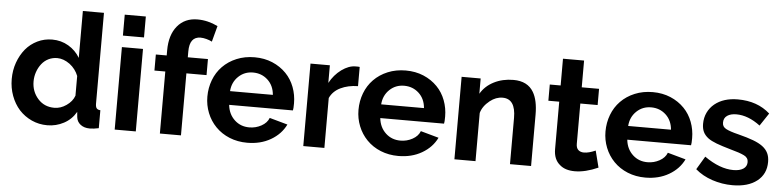

<svg xmlns="http://www.w3.org/2000/svg" viewBox="-45 -972 4959 1215"><g transform="rotate(5 2434.5 -365.0)"><path d="M460 -91 463 -58Q466 -29 489 -11Q512 7 548 7Q573 7 605 0V-114Q588 -115 581 -124Q574 -133 574 -154V-730H440V-432Q413 -478 366.5 -505.5Q320 -533 263 -533Q213 -533 169.5 -512Q126 -491 95 -454Q64 -416 46.5 -367Q29 -318 29 -262Q29 -206 47.5 -156Q66 -106 99 -69Q133 -32 179 -11Q225 10 278 10Q334 10 383 -16Q432 -42 460 -91ZM209 -149Q168 -195 168 -259Q168 -290 178 -319Q188 -348 206 -371Q224 -394 249.5 -406.5Q275 -419 305 -419Q345 -419 385 -390Q423 -361 440 -317V-192Q427 -155 389 -129Q353 -104 313 -104Q249 -104 209 -149Z M840 -730H706V-597H840ZM840 -524H706V0H840Z M1127 -394H1255V-496H1127V-533Q1127 -627 1197 -627Q1214 -627 1234.5 -621.5Q1255 -616 1270 -608L1297 -709Q1234 -740 1168 -740Q1087 -740 1040 -683Q993 -626 993 -528V-496H924V-394H993V0H1127Z M1792 -127 1677 -159Q1665 -127 1629.5 -107.5Q1594 -88 1553 -88Q1498 -88 1460 -123Q1420 -160 1414 -219H1819Q1822 -230 1822 -264Q1822 -318 1803.5 -367Q1785 -416 1750 -452Q1713 -490 1662 -511.5Q1611 -533 1549 -533Q1487 -533 1435 -511.5Q1383 -490 1346 -452Q1310 -415 1291 -365Q1272 -315 1272 -259Q1272 -205 1291.5 -156Q1311 -107 1347 -70Q1384 -32 1435.5 -11Q1487 10 1548 10Q1633 10 1697.5 -27.5Q1762 -65 1792 -127ZM1455 -400Q1493 -436 1547 -436Q1602 -436 1640.5 -400.5Q1679 -365 1684 -306H1412Q1416 -363 1455 -400Z M2206 -531H2189Q2147 -531 2101 -498Q2055 -464 2027 -412V-524H1904V0H2038V-317Q2058 -361 2105.5 -384Q2153 -407 2216 -408V-530Q2213 -531 2206 -531Z M2752 -127 2637 -159Q2625 -127 2589.5 -107.5Q2554 -88 2513 -88Q2458 -88 2420 -123Q2380 -160 2374 -219H2779Q2782 -230 2782 -264Q2782 -318 2763.5 -367Q2745 -416 2710 -452Q2673 -490 2622 -511.5Q2571 -533 2509 -533Q2447 -533 2395 -511.5Q2343 -490 2306 -452Q2270 -415 2251 -365Q2232 -315 2232 -259Q2232 -205 2251.5 -156Q2271 -107 2307 -70Q2344 -32 2395.5 -11Q2447 10 2508 10Q2593 10 2657.5 -27.5Q2722 -65 2752 -127ZM2415 -400Q2453 -436 2507 -436Q2562 -436 2600.5 -400.5Q2639 -365 2644 -306H2372Q2376 -363 2415 -400Z M3321 -468Q3283 -533 3193 -533Q3124 -533 3069 -505Q3014 -477 2985 -427V-524H2864V0H2998V-306Q3010 -350 3054 -385Q3092 -415 3134 -415Q3217 -415 3217 -294V0H3351V-327Q3351 -417 3321 -468Z M3677 -114Q3654 -114 3640.5 -126.5Q3627 -139 3627 -165V-421H3737V-524H3627V-694H3493V-524H3424V-421H3493V-120Q3493 -54 3534 -21Q3568 9 3629 9Q3696 9 3777 -27L3750 -133Q3707 -114 3677 -114Z M4321 -127 4206 -159Q4194 -127 4158.5 -107.5Q4123 -88 4082 -88Q4027 -88 3989 -123Q3949 -160 3943 -219H4348Q4351 -230 4351 -264Q4351 -318 4332.5 -367Q4314 -416 4279 -452Q4242 -490 4191 -511.5Q4140 -533 4078 -533Q4016 -533 3964 -511.5Q3912 -490 3875 -452Q3839 -415 3820 -365Q3801 -315 3801 -259Q3801 -205 3820.5 -156Q3840 -107 3876 -70Q3913 -32 3964.5 -11Q4016 10 4077 10Q4162 10 4226.5 -27.5Q4291 -65 4321 -127ZM3984 -400Q4022 -436 4076 -436Q4131 -436 4169.5 -400.5Q4208 -365 4213 -306H3941Q3945 -363 3984 -400Z M4843 -156Q4843 -189 4831.5 -212.5Q4820 -236 4796 -254Q4773 -271 4736 -285Q4699 -299 4640 -314Q4586 -327 4560 -341Q4548 -348 4542.5 -357Q4537 -366 4537 -380Q4537 -409 4559 -424Q4581 -439 4617 -439Q4692 -439 4769 -381L4823 -462Q4743 -534 4618 -534Q4528 -534 4471 -488Q4443 -465 4427.5 -432.5Q4412 -400 4412 -361Q4412 -331 4422 -310Q4432 -289 4454 -272Q4474 -257 4508.5 -244Q4543 -231 4599 -215Q4659 -199 4687 -185Q4714 -172 4714 -144Q4714 -116 4691 -101Q4668 -86 4628 -86Q4542 -86 4444 -155L4394 -71Q4439 -32 4501.5 -11Q4564 10 4631 10Q4729 10 4786 -34.5Q4843 -79 4843 -156Z"/></g></svg>

Font: RT Raleway Bold
Style: Regular
Weight: 400
Designer: Matt McInerney, Pablo Impallari, Rodrigo Fuenzalida — Edited by Milan Moffatt in April 2016
Foundry: Matt McInerney, Pablo Impallari, Rodrigo Fuenzalida — Edited by Milan Moffatt in April 2016
Version: Version 3.001